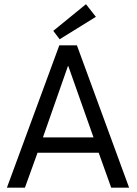

<svg xmlns="http://www.w3.org/2000/svg" viewBox="-20 -870 635 890"><path d="M256.5 -688 227 -727 378.5 -850.5 424.5 -792ZM255 -660H336.5L578.5 0H495.5L437.5 -162H154L95.5 0H12ZM179 -233H413.5L296.5 -564H295Z"/></svg>

Font: League Spartan
Style: Regular
Weight: 350
Foundry: The League of Moveable Type
Version: Version 2.002